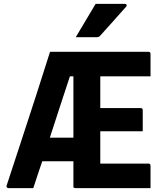

<svg xmlns="http://www.w3.org/2000/svg" viewBox="-20 -966 840 986"><path d="M151 0H23Q20 0 16 -3Q12 -6 14 -13Q50 -123 88.5 -240Q127 -357 165 -474.5Q203 -592 237 -700H742Q753 -700 753 -689V-574H495V-411H702Q713 -411 713 -400V-292H495V-126H742Q753 -126 753 -115V0H368Q357 0 357 -7V-138H197Q185 -103 173.5 -68.5Q162 -34 151 0ZM339 -574Q313 -495 287 -416Q261 -337 236 -259H357V-574ZM471 -946H622Q628 -946 630 -941.5Q632 -937 628 -932Q609 -911 595 -895Q581 -879 567.5 -864Q554 -849 536.5 -829.5Q519 -810 493 -781Q487 -775 477 -775H369Q396 -821 420 -860.5Q444 -900 471 -946Z"/></svg>

Font: Recursive Sn Lnr St
Style: Bold
Weight: 700
Version: Version 1.079;hotconv 1.0.112;makeotfexe 2.5.65598; ttfautoh